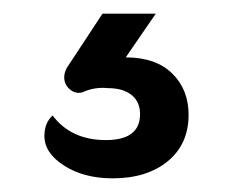

<svg xmlns="http://www.w3.org/2000/svg" viewBox="-20 -40 341 281"><path d="M45 159Q45 140 57 129Q84 165 135 165Q185 165 185 127Q185 109 172.5 99Q160 89 138 89Q118 87 101 95Q91 98 82.5 91Q74 84 74 73Q74 66 78 59L130 -20H208L164 44Q208 44 232 67.5Q256 91 256 128Q256 171 225.5 196Q195 221 145 221Q103 221 74 202.5Q45 184 45 159Z"/></svg>

Font: K2D
Style: Regular
Weight: 400
Version: Version 1.000; ttfautohint (v1.6)